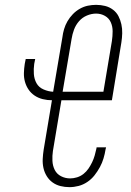

<svg xmlns="http://www.w3.org/2000/svg" viewBox="-20 -763 540 791"><path d="M266 8Q247 8 229 3.5Q211 -1 196.5 -11.5Q182 -22 172.5 -37.5Q163 -53 159 -71Q155 -89 156 -108.5Q157 -128 160 -147L194 -350Q175 -350 156.5 -354.5Q138 -359 123 -369Q108 -379 98 -393.5Q88 -408 83 -425.5Q78 -443 78.5 -462Q79 -481 82 -500L86 -520H125L121 -500Q118 -479 119.5 -458Q121 -437 130.5 -420Q140 -403 159.5 -394.5Q179 -386 199 -385L237 -609Q239 -626 244 -643Q249 -660 258 -675.5Q267 -691 280 -704.5Q293 -718 309 -727Q325 -736 342 -739.5Q359 -743 376 -743Q395 -743 413 -738.5Q431 -734 445.5 -723Q460 -712 468 -696.5Q476 -681 480 -663Q484 -645 483.5 -626Q483 -607 480 -588L441 -350H233L198 -141Q195 -121 196 -100.5Q197 -80 205.5 -63Q214 -46 231.5 -37Q249 -28 269 -28Q283 -28 297.5 -32.5Q312 -37 324 -46.5Q336 -56 344.5 -68.5Q353 -81 359.5 -94.5Q366 -108 370 -122Q374 -136 377 -150L378 -156H417L415 -148Q412 -129 406.5 -110.5Q401 -92 391.5 -74.5Q382 -57 369.5 -41Q357 -25 340 -13.5Q323 -2 304 3Q285 8 266 8ZM238 -385H406L441 -594Q444 -614 444 -634Q444 -654 436.5 -671Q429 -688 412.5 -697.5Q396 -707 376 -707Q357 -707 338 -699Q319 -691 305.5 -675.5Q292 -660 285 -641Q278 -622 275 -603Z"/></svg>

Font: Iosevka Extralight
Style: Italic
Weight: 200
Italic angle: -9°
Monospace: yes
Designer: Belleve Invis
Foundry: Belleve Invis
Version: Version 32.5.0; ttfautohint (v1.8.4)